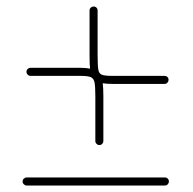

<svg xmlns="http://www.w3.org/2000/svg" viewBox="-20 -575 586 584"><path d="M60.5 -356.4Q60.5 -361.8 64.2 -365.2Q67.9 -368.7 72.8 -368.7H225.1Q241.7 -368.7 253.9 -366.2Q252.4 -377.9 252.4 -408.2V-543Q252.4 -548.3 256.1 -551.8Q259.8 -555.2 264.6 -555.2Q270 -555.2 273.4 -551.8Q276.9 -548.3 276.9 -543V-408.2Q276.9 -374.5 279.1 -362.8Q281.2 -351.1 289.8 -347.7Q298.3 -344.2 321.8 -344.2H480.5Q485.8 -344.2 489.3 -340.8Q492.7 -337.4 492.7 -332Q492.7 -327.1 489.3 -323.5Q485.8 -319.8 480.5 -319.8H321.8Q303.7 -319.8 292.5 -321.8Q294.4 -307.6 294.4 -280.3V-146Q294.4 -141.1 291 -137.5Q287.6 -133.8 282.2 -133.8Q277.3 -133.8 273.7 -137.5Q270 -141.1 270 -146V-280.3Q270 -312 267.6 -324.2Q265.1 -336.4 256.3 -340.3Q247.6 -344.2 225.1 -344.2H72.8Q67.9 -344.2 64.2 -347.9Q60.5 -351.6 60.5 -356.4ZM493.7 -22.9Q493.7 -18.1 490.2 -14.4Q486.8 -10.7 481.4 -10.7H61Q56.2 -10.7 52.5 -14.4Q48.8 -18.1 48.8 -22.9Q48.8 -28.3 52.5 -31.7Q56.2 -35.2 61 -35.2H481.4Q486.8 -35.2 490.2 -31.7Q493.7 -28.3 493.7 -22.9Z"/></svg>

Font: Velvelyne Light
Style: Regular
Weight: 200
Designer: Manon Van der Borght et Mariel Nils
Foundry: Velvetyne
Version: Version 1.070